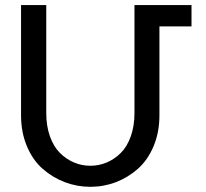

<svg xmlns="http://www.w3.org/2000/svg" viewBox="-20 -721 801 748"><path d="M62 -272V-701.2H160.2V-280.8Q160.2 -230 174.6 -189.7Q189 -149.4 213.6 -125Q238.3 -100.6 268.6 -87.9Q298.8 -75.2 332 -75.2Q365.2 -75.2 395.5 -87.9Q425.8 -100.6 450.4 -125Q475.1 -149.4 489.5 -189.7Q503.9 -230 503.9 -280.8V-701.2H726.1V-618.2H601.1V-272Q601.1 -205.1 578.1 -150.9Q555.2 -96.7 516.8 -63Q478.5 -29.3 431.2 -11.2Q383.8 6.8 332 6.8Q280.3 6.8 232.7 -11.2Q185.1 -29.3 146.5 -63Q107.9 -96.7 85 -150.9Q62 -205.1 62 -272Z"/></svg>

Font: LT Superior Med
Style: Regular
Weight: 500
Designer: Daniel Lyons
Foundry: LyonsType
Version: Version 1.000